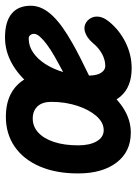

<svg xmlns="http://www.w3.org/2000/svg" viewBox="94 -644 558 786"><g transform="rotate(-90 373.0 -251.0)"><path d="M223 5.5Q145 5.5 100.5 -52.8Q56 -111 56 -210.5Q56 -301 84.8 -367.5Q113.5 -434 165.8 -470Q218 -506 288.5 -506Q372.5 -506 420 -457.2Q467.5 -408.5 467.5 -319.5Q467.5 -254 447.8 -195.2Q428 -136.5 394 -91.5Q360 -46.5 315.8 -20.5Q271.5 5.5 223 5.5ZM233 -105.5Q264.5 -105.5 290.8 -135.2Q317 -165 333 -213.8Q349 -262.5 349 -320Q349 -357 330.5 -376.5Q312 -396 280.5 -396Q248 -396 223.2 -373.2Q198.5 -350.5 184.8 -308.8Q171 -267 171 -210Q171 -162 187.8 -133.8Q204.5 -105.5 233 -105.5ZM487 9Q411 9 371.8 -35.8Q332.5 -80.5 332.5 -164Q332.5 -232.5 355.5 -294.8Q378.5 -357 417.8 -405.5Q457 -454 507.2 -481.8Q557.5 -509.5 612.5 -509.5Q677 -509.5 709.8 -482.5Q742.5 -455.5 742.5 -404Q742.5 -380 731.8 -357.5Q721 -335 700.8 -314Q680.5 -293 652.5 -273.2Q624.5 -253.5 590 -234Q566 -220 530 -201.8Q494 -183.5 456.5 -165.5Q456.5 -157 457.5 -149.8Q458.5 -142.5 460 -136Q463.5 -120.5 473 -109.8Q482.5 -99 496 -99Q520.5 -99 545.2 -112.2Q570 -125.5 589.5 -149.5Q611.5 -175 635.2 -182Q659 -189 678 -174.5Q687.5 -167.5 693.8 -154.2Q700 -141 697.2 -122.8Q694.5 -104.5 676.5 -82.5Q642 -40.5 591.8 -15.8Q541.5 9 487 9ZM471 -271.5Q486.5 -279.5 502.5 -288.5Q518.5 -297.5 534 -306Q563.5 -323 584 -338.2Q604.5 -353.5 616 -366.8Q627.5 -380 627.5 -391Q627.5 -399 622.5 -405.8Q617.5 -412.5 608 -412.5Q577.5 -412.5 550.8 -394.2Q524 -376 503.8 -344.2Q483.5 -312.5 471 -271.5Z"/></g></svg>

Font: Edu AU VIC WA NT Hand SemiBold
Style: Regular
Weight: 600
Version: Version 1.001